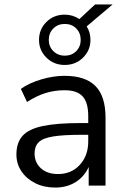

<svg xmlns="http://www.w3.org/2000/svg" viewBox="-20 -837 570 866"><path d="M229 9Q179 9 139.5 -10.5Q100 -30 77 -64Q54 -98 54 -140Q54 -193 81.5 -224Q109 -255 172.5 -268.5Q236 -282 346 -282H378V-313Q378 -375 352.5 -402.5Q327 -430 271 -430Q227 -430 186 -417.5Q145 -405 102 -377L74 -436Q112 -463 166.5 -479Q221 -495 271 -495Q365 -495 410.5 -449Q456 -403 456 -306V0H380V-84Q361 -41 321.5 -16Q282 9 229 9ZM242 -52Q302 -52 340 -93.5Q378 -135 378 -199V-229H347Q266 -229 219.5 -221.5Q173 -214 154.5 -195.5Q136 -177 136 -145Q136 -104 164.5 -78Q193 -52 242 -52ZM272 -544Q223 -544 189.5 -577Q156 -610 156 -657Q156 -705 189.5 -738Q223 -771 272 -771Q308 -771 338 -751L409 -817H488L371 -718Q388 -691 388 -657Q388 -610 354.5 -577Q321 -544 272 -544ZM272 -586Q304 -586 324 -606.5Q344 -627 344 -657Q344 -688 324 -708.5Q304 -729 272 -729Q241 -729 220.5 -708.5Q200 -688 200 -657Q200 -627 220.5 -606.5Q241 -586 272 -586Z"/></svg>

Font: Nunito Sans
Style: Regular
Weight: 400
Designer: Vernon Adams
Foundry: Vernon Adams
Version: Version 3.101; ttfautohint (v1.8.4.7-5d5b);gftools[0.9.27]